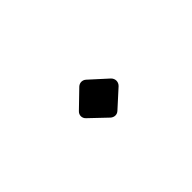

<svg xmlns="http://www.w3.org/2000/svg" viewBox="11 -737 677 677"><g transform="rotate(45 350.0 -398.0)"><path d="M380 -318 440 -381C448 -391 449 -404 440 -414L381 -479C370 -490 354 -490 343 -479L284 -414C275 -404 275 -390 284 -380L344 -318C354 -307 370 -307 380 -318Z"/></g></svg>

Font: Kawkab Mono Light
Style: Bold
Weight: 400
Monospace: yes
Designer: Abdullah Arif
Foundry: Abdullah Arif
Version: Version 1.000;PS 000.500;hotconv 1.0.88;makeotf.lib2.5.64775